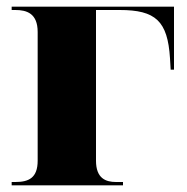

<svg xmlns="http://www.w3.org/2000/svg" viewBox="-20 -556 562 576"><path d="M15 0H349V-10H328C297 -10 268 -21 268 -74V-526H339C447 -526 483 -493 490 -381L492 -347H502V-536H15V-526H26C60 -526 93 -516 93 -460V-74C93 -22 66 -10 26 -10H15Z"/></svg>

Font: Noto Serif Display ExtraBold
Style: Regular
Weight: 800
Designer: Monotype Design Team
Foundry: Monotype Imaging Inc.
Version: Version 2.009